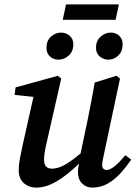

<svg xmlns="http://www.w3.org/2000/svg" viewBox="-20 -838 621 872"><path d="M399 14Q372 14 353 -4.5Q334 -23 334 -58Q334 -65 335 -73.5Q336 -82 339 -95Q286 -43 237.5 -14.5Q189 14 145 14Q111 14 88 -6.5Q65 -27 65 -65Q65 -89 70.5 -118.5Q76 -148 82 -175L132 -398L46 -407L51 -441L243 -494L258 -481L193 -195Q187 -170 183.5 -149.5Q180 -129 180 -113Q180 -72 216 -72Q242 -72 272.5 -88.5Q303 -105 346 -141L378 -293Q386 -335 394.5 -377.5Q403 -420 410 -463L509 -494L525 -481L452 -137Q444 -102 444 -87Q444 -77 450 -71.5Q456 -66 464 -66Q494 -66 549 -133L576 -113Q555 -82 528.5 -52.5Q502 -23 470 -4.5Q438 14 399 14ZM245 -567Q223 -567 207 -581.5Q191 -596 191 -621Q191 -653 211.5 -671.5Q232 -690 257 -690Q280 -690 296.5 -675.5Q313 -661 313 -637Q313 -605 292.5 -586Q272 -567 245 -567ZM472 -567Q450 -567 433 -581.5Q416 -596 416 -621Q416 -653 437 -671.5Q458 -690 483 -690Q506 -690 521.5 -675.5Q537 -661 537 -637Q537 -605 517.5 -586Q498 -567 472 -567ZM265 -748 280 -818H520L505 -748Z"/></svg>

Font: Source Serif 4 Semibold
Style: Italic
Weight: 600
Italic angle: -12°
Designer: Frank Grießhammer
Foundry: Adobe
Version: Version 4.005;hotconv 1.1.0;makeotfexe 2.6.0